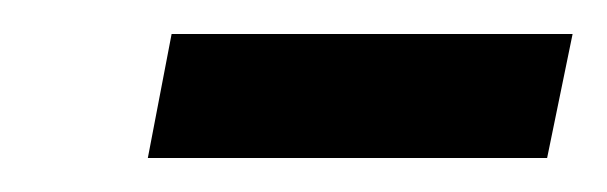

<svg xmlns="http://www.w3.org/2000/svg" viewBox="-20 -659 357 113"><path d="M67 -566 81 -639H317L302 -566Z"/></svg>

Font: Saira UltraCondensed ExtraBold
Style: Italic
Weight: 800
Width: 1
Italic angle: -12°
Designer: Hector Gatti with collaboration of the Omnibus-Type team
Foundry: Omnibus-Type
Version: Version 1.101